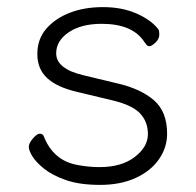

<svg xmlns="http://www.w3.org/2000/svg" viewBox="-20 -504 550 540"><path d="M195 -246Q140 -259 112.5 -284.5Q85 -310 85 -352Q85 -394 110 -423Q135 -452 176 -468Q217 -484 270 -484Q323 -484 364 -466Q405 -448 425 -422Q428 -419 428 -406.5Q428 -394 417 -384Q406 -374 400.5 -374Q395 -374 392.5 -377.5Q390 -381 386 -386Q353 -437 266 -437Q208 -437 173 -413Q138 -389 138 -354Q138 -310 216 -292L312 -269Q376 -254 413 -222Q450 -190 450 -128Q450 -89 427 -56Q404 -23 361.5 -3.5Q319 16 261.5 16Q204 16 165.5 2.5Q127 -11 104 -29.5Q81 -48 71 -64.5Q61 -81 61 -91Q61 -101 72.5 -114.5Q84 -128 92 -128Q100 -128 103 -121Q130 -52 198 -40Q229 -34 260 -34Q322 -34 359 -62.5Q396 -91 396 -126.5Q396 -162 373.5 -185.5Q351 -209 295 -222Z"/></svg>

Font: ToneOZ-Pinyin-WenKai-Light
Style: Light
Weight: 300
Designer: Fontworks Inc.
Foundry: ToneOZ
Version: Version 0.240331